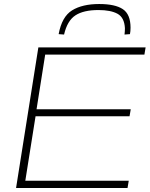

<svg xmlns="http://www.w3.org/2000/svg" viewBox="-20 -936 745 956"><path d="M60 0 171 -700H705L699 -664H205L162 -392H631L625 -357H157L106 -36H621L615 0ZM474 -916Q553 -916 591.5 -890.5Q630 -865 630 -798Q630 -780 627 -766L600 -764Q601 -773 601.5 -780.5Q602 -788 602 -796Q599 -849 565 -867.5Q531 -886 470 -886Q396 -886 355.5 -859.5Q315 -833 299 -764L272 -766Q288 -853 339 -884.5Q390 -916 474 -916Z"/></svg>

Font: Georama Extended ExtraLight
Style: Italic
Weight: 200
Width: 7
Italic angle: -9°
Designer: Jean-Baptiste Levee
Foundry: Production Type
Version: Version 1.000